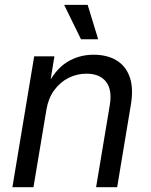

<svg xmlns="http://www.w3.org/2000/svg" viewBox="-20 -781 631 801"><path d="M173.8 -324.2 119.6 0H31.7L122.6 -545.9H207L185.5 -413.6L172.9 -416.5Q209.5 -490.7 259.3 -521.7Q309.1 -552.7 370.1 -552.7Q426.8 -552.7 465.8 -529.3Q504.9 -505.9 521.2 -459.5Q537.6 -413.1 525.9 -343.8L468.8 0H380.9L438 -342.3Q448.7 -406.2 422.4 -439.9Q396 -473.6 340.8 -473.6Q300.8 -473.6 265.6 -455.8Q230.5 -438 206.1 -404.5Q181.6 -371.1 173.8 -324.2ZM317.9 -617.2 247.6 -760.7H345.7L389.6 -617.2Z"/></svg>

Font: Adwaita Sans
Style: Italic
Weight: 400
Italic angle: -9.39999°
Designer: Rasmus Andersson
Foundry: rsms
Version: Version 4.001;git-9221beed3